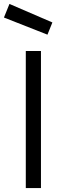

<svg xmlns="http://www.w3.org/2000/svg" viewBox="-46 -955 313 975"><path d="M85 -696H162V0H85ZM220 -841 195 -779 -26 -866 2 -935Z"/></svg>

Font: TitilliumText22L 400 wt
Style: 400 wt
Weight: 400
Designer: Campivisivi
Foundry: Campivisivi
Version: 1.000